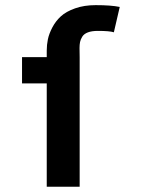

<svg xmlns="http://www.w3.org/2000/svg" viewBox="-20 -712 558 732"><path d="M414.1 -588.9Q397.9 -594.2 353 -594.2Q330.1 -594.2 315.2 -588.6Q300.3 -583 293.7 -572.3Q287.1 -561.5 285.2 -551.8Q283.2 -542 283.2 -528.8L283.7 -494.1V0H158.2V-394H64V-494.1H158.2V-519.5Q158.2 -541 162.6 -562.3Q167 -583.5 179.7 -607.7Q192.4 -631.8 212.2 -649.9Q231.9 -668 266.4 -680.2Q300.8 -692.4 344.7 -692.4Q403.8 -692.4 436.5 -685.5Z"/></svg>

Font: Fantasque Sans Mono
Style: Bold
Weight: 700
Monospace: yes
Designer: Jany Belluz
Version: Version 1.8.0 ; ttfautohint (v1.8.2)